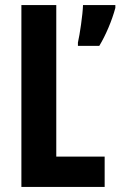

<svg xmlns="http://www.w3.org/2000/svg" viewBox="-20 -734 473 754"><path d="M64 0H391V-119H201V-714H64ZM433 -703V-714H306C305 -677 293 -596 286 -567V-554H370C395 -595 420 -654 433 -703Z"/></svg>

Font: Noto Sans Thai Looped ExtraCondensed
Style: Bold
Weight: 700
Width: 2
Designer: Sasikarn Vongin, Ben Mitchell
Foundry: The Fontpad Ltd
Version: Version 1.001